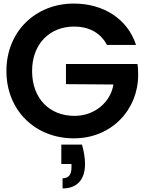

<svg xmlns="http://www.w3.org/2000/svg" viewBox="-20 -768 809 1077"><path d="M440 43H324V152H381V170C381 212 365 232 331 232V289C415 289 457 237 457 151C457 119 451 83 440 43ZM16 -370C16 -147 179 8 394 8C609 8 755 -156 755 -347C755 -381 754 -391 751 -409H350V-296L616 -294C603 -202 517 -118 398 -118C259 -118 160 -214 160 -370C160 -522 259 -619 396 -619C477 -619 544 -585 580 -516H743C695 -664 558 -748 394 -748C179 -748 16 -591 16 -370Z"/></svg>

Font: Malmofest SemiBold
Style: Regular
Weight: 600
Designer: Jonny Pinhorn (Poppins), Kolossal
Version: Version 1.004;Glyphs 3.1.2 (3151)